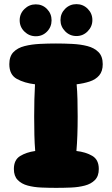

<svg xmlns="http://www.w3.org/2000/svg" viewBox="-20 -910 541 927"><path d="M251 -3Q216 -3 180 -4.5Q144 -6 114 -14Q84 -22 65.5 -41Q47 -60 47 -94Q47 -138 77 -156.5Q107 -175 150 -181Q147 -216 146 -257.5Q145 -299 145 -347Q145 -391 146 -430.5Q147 -470 149 -503Q98 -509 61.5 -529Q25 -549 25 -600Q25 -638 45 -658.5Q65 -679 98.5 -687.5Q132 -696 171.5 -698Q211 -700 250 -700Q289 -700 329 -698Q369 -696 402 -687.5Q435 -679 455.5 -658.5Q476 -638 476 -600Q476 -566 459 -546Q442 -526 413 -516.5Q384 -507 350 -503Q353 -470 354 -431Q355 -392 355 -347Q355 -299 353.5 -257.5Q352 -216 349 -181Q394 -176 425.5 -157.5Q457 -139 457 -94Q457 -60 438.5 -41Q420 -22 389.5 -14Q359 -6 323 -4.5Q287 -3 251 -3ZM349 -736Q317 -736 294.5 -759Q272 -782 272 -813Q272 -845 294.5 -867.5Q317 -890 349 -890Q381 -890 403.5 -867.5Q426 -845 426 -813Q426 -782 403.5 -759Q381 -736 349 -736ZM153 -735Q121 -735 98 -757.5Q75 -780 75 -812Q75 -844 98 -866.5Q121 -889 153 -889Q185 -889 207 -866.5Q229 -844 229 -812Q229 -780 207 -757.5Q185 -735 153 -735Z"/></svg>

Font: Cherry Bomb One
Style: Regular
Weight: 400
Designer: satsuyako
Foundry: satsuyako
Version: Version 4.100; ttfautohint (v1.8.3)